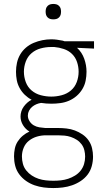

<svg xmlns="http://www.w3.org/2000/svg" viewBox="-20 -729 540 972"><path d="M250 223Q226 223 202 220Q178 217 155 209Q132 201 112 187Q92 173 77.5 153.5Q63 134 57 110.5Q51 87 51 63Q51 43 55 23.5Q59 4 69.5 -12.5Q80 -29 95.5 -42Q111 -55 129 -63Q109 -75 96.5 -95.5Q84 -116 84 -139Q84 -152 88 -165Q92 -178 100 -189Q108 -200 118 -209Q128 -218 140 -224Q121 -234 105.5 -249Q90 -264 79.5 -283Q69 -302 65 -323Q61 -344 61 -366Q61 -389 66 -411.5Q71 -434 82.5 -453.5Q94 -473 111.5 -488Q129 -503 150.5 -512Q172 -521 194.5 -525.5Q217 -530 240 -530Q254 -530 268.5 -528Q283 -526 298 -523L307 -520H456V-483L370 -487Q395 -464 406.5 -431.5Q418 -399 418 -366Q418 -343 413.5 -320.5Q409 -298 397 -278Q385 -258 367.5 -243Q350 -228 329 -219Q308 -210 285 -207Q262 -204 240 -204Q227 -204 214 -205Q201 -206 188 -208Q175 -206 163.5 -201Q152 -196 142.5 -188Q133 -180 127 -168.5Q121 -157 121 -144Q121 -129 129.5 -115.5Q138 -102 151 -94.5Q164 -87 179 -84.5Q194 -82 209 -81Q211 -81 212.5 -81Q214 -81 216 -81Q219 -81 221.5 -81Q224 -81 226 -81H274Q295 -81 317 -78.5Q339 -76 359 -68.5Q379 -61 397.5 -48.5Q416 -36 428.5 -18Q441 0 446 21.5Q451 43 451 64Q451 88 444.5 112Q438 136 423.5 155Q409 174 388.5 187.5Q368 201 345 209Q322 217 298 220Q274 223 250 223ZM240 -240Q266 -240 292.5 -247Q319 -254 339 -271Q359 -288 368.5 -313.5Q378 -339 378 -366Q378 -391 370 -415Q362 -439 344.5 -456Q327 -473 303 -481Q279 -489 255 -491H240Q239 -491 238.5 -491Q238 -491 238 -491Q212 -491 186 -484Q160 -477 140 -460Q120 -443 110.5 -417.5Q101 -392 101 -366Q101 -339 110.5 -313.5Q120 -288 140 -271Q160 -254 186.5 -247Q213 -240 240 -240ZM250 186Q269 186 288 184Q307 182 325 176Q343 170 359.5 160Q376 150 388 135Q400 120 405.5 101.5Q411 83 411 64Q411 48 407 31.5Q403 15 393 1.5Q383 -12 369 -21Q355 -30 339 -35.5Q323 -41 306.5 -42.5Q290 -44 274 -44H226Q223 -44 219.5 -44Q216 -44 212 -44Q189 -44 167 -37.5Q145 -31 127 -17Q109 -3 100 18.5Q91 40 91 63Q91 82 96 100.5Q101 119 113 134Q125 149 141 159.5Q157 170 175 176Q193 182 212 184Q231 186 250 186ZM250 -631Q242 -631 234.5 -633Q227 -635 221 -641Q215 -647 213 -654.5Q211 -662 211 -670Q211 -678 213 -685.5Q215 -693 221 -699Q227 -705 234.5 -707Q242 -709 250 -709Q258 -709 265.5 -707Q273 -705 279 -699Q285 -693 287 -685.5Q289 -678 289 -670Q289 -662 287 -654.5Q285 -647 279 -641Q273 -635 265.5 -633Q258 -631 250 -631Z"/></svg>

Font: Zed Sans Extralight
Style: Regular
Weight: 200
Designer: Belleve Invis
Foundry: Belleve Invis
Version: Version 1.0.0; ttfautohint (v1.8.4)